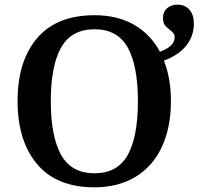

<svg xmlns="http://www.w3.org/2000/svg" viewBox="-20 -790 853 820"><path d="M55 -359Q55 -529 138.5 -627Q222 -725 384 -725Q481 -725 552 -684.5Q623 -644 663 -569Q726 -592 726 -631Q726 -642 720.5 -648.5Q715 -655 705 -663Q690 -674 683 -684.5Q676 -695 676 -715Q676 -739 693 -754.5Q710 -770 739 -770Q770 -770 789 -748.5Q808 -727 808 -689Q808 -638 777 -597Q746 -556 680 -531Q710 -456 710 -358Q710 -247 672 -164Q634 -81 560 -35.5Q486 10 383 10Q222 10 138.5 -89Q55 -188 55 -359ZM569 -358Q569 -509 525.5 -587Q482 -665 384 -665Q285 -665 241 -587Q197 -509 197 -358Q197 -207 241 -128.5Q285 -50 383 -50Q482 -50 525.5 -128Q569 -206 569 -358Z"/></svg>

Font: Noto Serif SemiBold
Style: Regular
Weight: 600
Designer: Monotype Design Team
Foundry: Monotype Imaging Inc.
Version: Version 1.001